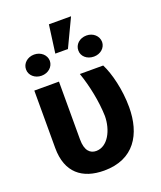

<svg xmlns="http://www.w3.org/2000/svg" viewBox="-158 -966 904 1076"><g transform="rotate(-20 294.5 -428.0)"><path d="M60.4 -545.5V-203.1C60.4 -55.8 146.3 9.9 275.9 9.9C454.2 9.9 528.1 -115.8 528.1 -277C528.1 -380.7 501.8 -485.8 471.2 -545.5H332C360.4 -464.5 381 -364 383.5 -277C383.2 -192.5 340.6 -108.7 271.3 -108.7C237.2 -108.7 207 -131 207.4 -201.7V-545.5ZM57.2 -672.6C56.8 -637.4 88.1 -609.7 127.8 -609.7C168 -609.7 198.9 -637.4 199.2 -672.6C198.9 -707.4 168 -735.8 127.8 -735.8C87.4 -735.8 56.8 -707.4 57.2 -672.6ZM241.8 -699.9H317.1L396.3 -866.5H264.2ZM369 -671.9C368.6 -637.8 398.4 -610.1 440.3 -610.1C479.4 -610.1 510.3 -637.1 510.7 -671.9C510.3 -708.1 479.4 -735.8 440.3 -735.8C398.4 -735.8 368.6 -707.4 369 -671.9Z"/></g></svg>

Font: Margiela Sans
Style: Bold
Weight: 700
Designer: Stefan Endress, Andreas Faust
Version: Version 1.100;FEAKit 1.0